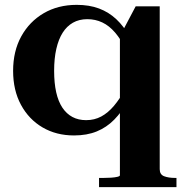

<svg xmlns="http://www.w3.org/2000/svg" viewBox="-20 -548 757 791"><path d="M388 223V185H407Q422 185 437.5 184Q453 183 463.5 180.5Q474 178 474 174V-413L483 -416L539 -522H638V149Q638 171 656 178Q674 185 701 185H707V223ZM296 -528Q348 -528 388 -513Q428 -498 459 -469Q490 -440 514 -397L500 -343Q478 -386 454 -414Q430 -442 401.5 -455.5Q373 -469 340 -469Q306 -469 280.5 -454.5Q255 -440 238 -413Q221 -386 212 -346.5Q203 -307 203 -256Q203 -206 211.5 -168Q220 -130 237 -104.5Q254 -79 278.5 -66Q303 -53 335 -53Q369 -53 397 -68Q425 -83 449.5 -112Q474 -141 497 -183L509 -134Q482 -87 450.5 -55Q419 -23 378.5 -6.5Q338 10 285 10Q212 10 155.5 -23Q99 -56 66.5 -116Q34 -176 34 -256Q34 -337 67.5 -398Q101 -459 160 -493.5Q219 -528 296 -528Z"/></svg>

Font: Roboto Serif 120pt Expanded SemiBold
Style: Regular
Weight: 600
Width: 7
Designer: Greg Gazdowicz
Foundry: Commercial Type
Version: Version 1.008